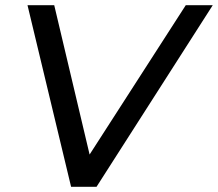

<svg xmlns="http://www.w3.org/2000/svg" viewBox="-20 -720 840 740"><path d="M254 0 86 -700H189L342 -54H280L696 -700H800L352 0Z"/></svg>

Font: Montserrat Thin Medium
Style: Italic
Weight: 500
Italic angle: -11.3°
Version: Version 9.000